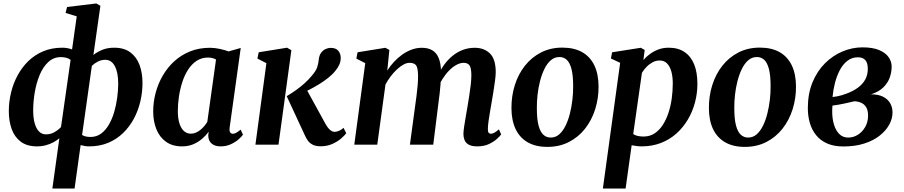

<svg xmlns="http://www.w3.org/2000/svg" viewBox="-20 -837 5230 1111"><path d="M283 254 323.5 -37Q309.5 -25 290 -14.2Q270.5 -3.5 246.2 3.2Q222 10 194 10Q136 10 100 -17.2Q64 -44.5 47.5 -90.5Q31 -136.5 31 -193.5Q31 -247.5 43.8 -300.8Q56.5 -354 81.8 -400.8Q107 -447.5 144.2 -483.8Q181.5 -520 230.8 -540.5Q280 -561 341 -561Q357 -561 371 -558.2Q385 -555.5 397 -551L424 -742.5L359.5 -762L368 -796.5L537.5 -817L561 -803.5L520.5 -519Q541.5 -536 571.5 -548.5Q601.5 -561 640.5 -561Q698 -561 734.2 -534Q770.5 -507 787.5 -461Q804.5 -415 804.5 -357Q804.5 -303 792 -249.8Q779.5 -196.5 754.5 -150Q729.5 -103.5 692.2 -67.2Q655 -31 605.8 -10.5Q556.5 10 495.5 10Q482.5 10 470 7.8Q457.5 5.5 446.5 2.5L411.5 254ZM333 -102 388.5 -490.5Q377 -499.5 362.8 -503Q348.5 -506.5 332 -506.5Q289.5 -506.5 258.8 -477.5Q228 -448.5 209 -402Q190 -355.5 181 -301.8Q172 -248 172 -197.5Q172 -154.5 180.8 -123.5Q189.5 -92.5 206 -76Q222.5 -59.5 246 -59.5Q273.5 -59.5 296 -72.8Q318.5 -86 333 -102ZM511.5 -456 455 -56Q465.5 -49.5 477.8 -47Q490 -44.5 504 -44.5Q538.5 -44.5 564.8 -63.8Q591 -83 610 -115.8Q629 -148.5 640.8 -188.8Q652.5 -229 658.2 -271.8Q664 -314.5 664 -353Q664 -417.5 644.5 -454.2Q625 -491 589 -491Q566 -491 545.8 -480.5Q525.5 -470 511.5 -456Z M1309 -100.5Q1306 -79.5 1311.8 -71.2Q1317.5 -63 1327.5 -63Q1336 -63 1346.5 -68.5Q1357 -74 1372.5 -87L1386 -57.5Q1380 -48.5 1362.2 -32.2Q1344.5 -16 1317.2 -3Q1290 10 1256 10Q1224 10 1204.8 -6Q1185.5 -22 1185 -53L1187.5 -74.5Q1172 -53.5 1149.8 -34.2Q1127.5 -15 1098.8 -2.5Q1070 10 1033.5 10Q978 10 940.8 -16.5Q903.5 -43 885 -89Q866.5 -135 866.5 -192Q866.5 -246 880.5 -299.2Q894.5 -352.5 921.8 -399.5Q949 -446.5 988.8 -482.8Q1028.5 -519 1080.5 -539.8Q1132.5 -560.5 1195 -560.5Q1222 -560.5 1251.8 -554Q1281.5 -547.5 1303 -539.5L1373 -559.5ZM1230 -492.5Q1220.5 -498 1208.8 -501Q1197 -504 1184 -504Q1147 -504 1118.2 -485.2Q1089.5 -466.5 1068.8 -434.5Q1048 -402.5 1035 -362.2Q1022 -322 1015.5 -278.8Q1009 -235.5 1009 -194.5Q1009 -151.5 1018.5 -122.2Q1028 -93 1045 -78.2Q1062 -63.5 1084 -63.5Q1099 -63.5 1112.8 -69.2Q1126.5 -75 1138.8 -84.8Q1151 -94.5 1161.2 -106.5Q1171.5 -118.5 1179.5 -131.5Z M1458 0 1521.5 -471.5 1469.5 -498 1477 -534.5 1641 -561 1666 -546.5 1591.5 0ZM1835.5 9.5Q1807 9.5 1789.2 0.2Q1771.5 -9 1761.5 -23.2Q1751.5 -37.5 1745 -52L1639 -280.5Q1668.5 -298 1694.2 -316.5Q1720 -335 1742.5 -355.2Q1765 -375.5 1784 -398.5Q1808.5 -426.5 1815.8 -449.2Q1823 -472 1824.5 -492Q1827 -516.5 1837.8 -531.2Q1848.5 -546 1863.5 -553Q1878.5 -560 1893 -560Q1923.5 -560 1937.2 -543.5Q1951 -527 1951.5 -504.5Q1952 -481.5 1943.2 -462.5Q1934.5 -443.5 1921.5 -428.5Q1905 -407 1879.5 -386.8Q1854 -366.5 1825.2 -349Q1796.5 -331.5 1769 -317.5Q1741.5 -303.5 1720 -294L1743.5 -338.5L1863.5 -120Q1875.5 -98 1889.2 -86Q1903 -74 1916 -74Q1925.5 -74 1939.8 -79.2Q1954 -84.5 1968 -97L1983.5 -66Q1974.5 -53.5 1953.8 -35.5Q1933 -17.5 1902.8 -4Q1872.5 9.5 1835.5 9.5Z M2233 -548 2221 -428.5Q2237.5 -455 2259.5 -478.8Q2281.5 -502.5 2307.5 -521Q2333.5 -539.5 2362.2 -550Q2391 -560.5 2421 -560.5Q2457 -560.5 2481.2 -546.2Q2505.5 -532 2518.2 -501.8Q2531 -471.5 2532 -422Q2532.5 -415 2532.2 -406.5Q2532 -398 2531 -388.8Q2530 -379.5 2529 -370L2510.5 -391Q2527 -430.5 2549.8 -461.8Q2572.5 -493 2600 -515Q2627.5 -537 2659.5 -548.8Q2691.5 -560.5 2727 -560.5Q2781 -560.5 2814.8 -527.8Q2848.5 -495 2848.5 -419.5Q2848.5 -401 2844.5 -370.8Q2840.5 -340.5 2835.2 -307.2Q2830 -274 2825 -246Q2820.5 -220.5 2815.8 -192.5Q2811 -164.5 2807.2 -138.2Q2803.5 -112 2803 -92.5Q2802.5 -75 2807.5 -69Q2812.5 -63 2820 -63Q2829.5 -63 2840 -68.8Q2850.5 -74.5 2867 -88.5L2880 -59Q2874 -50.5 2856.2 -34Q2838.5 -17.5 2810 -3.8Q2781.5 10 2742.5 10Q2710 10 2692.2 0Q2674.5 -10 2668 -26.8Q2661.5 -43.5 2661.5 -62.5Q2662 -79 2665.8 -105Q2669.5 -131 2675 -161Q2680.5 -191 2685 -219.5Q2689.5 -247.5 2694.8 -280Q2700 -312.5 2703.8 -344.8Q2707.5 -377 2707.5 -403.5Q2707 -444.5 2696.5 -459Q2686 -473.5 2662.5 -473.5Q2643.5 -473.5 2621.8 -462Q2600 -450.5 2579 -429.2Q2558 -408 2540 -379.2Q2522 -350.5 2510 -316L2531.5 -394Q2531 -371.5 2528.8 -345.8Q2526.5 -320 2523.8 -294Q2521 -268 2517.5 -244.5L2487 0H2352L2381.5 -218.5Q2385.5 -247 2389.8 -279.5Q2394 -312 2396.8 -343.8Q2399.5 -375.5 2399 -402Q2398 -446 2387 -459.8Q2376 -473.5 2349.5 -473.5Q2333.5 -473.5 2315 -463.5Q2296.5 -453.5 2277.5 -436Q2258.5 -418.5 2241.2 -395.8Q2224 -373 2210.5 -348L2163 0H2030L2093.5 -471.5L2042 -498L2049 -534.5L2210 -560.5Z M3234 -561.5Q3302 -561.5 3348.2 -535.5Q3394.5 -509.5 3418.8 -459.5Q3443 -409.5 3443.5 -338Q3444 -268 3424 -204.8Q3404 -141.5 3365.5 -92.5Q3327 -43.5 3271.8 -15.2Q3216.5 13 3147 13Q3080.5 13 3034.2 -13.2Q2988 -39.5 2964 -89.2Q2940 -139 2939.5 -210Q2939 -281 2959 -344.5Q2979 -408 3017.5 -456.8Q3056 -505.5 3110.8 -533.5Q3165.5 -561.5 3234 -561.5ZM3217 -507Q3189 -507 3167.5 -488.5Q3146 -470 3130.5 -438.5Q3115 -407 3105 -368.2Q3095 -329.5 3090.5 -288.5Q3086 -247.5 3086.5 -210Q3086.5 -148.5 3096.2 -111.2Q3106 -74 3124 -57.5Q3142 -41 3166.5 -41Q3194.5 -41 3215.8 -59.5Q3237 -78 3252.5 -109.5Q3268 -141 3277.8 -180Q3287.5 -219 3292.2 -260Q3297 -301 3296.5 -339Q3296.5 -400.5 3287 -437.2Q3277.5 -474 3260 -490.5Q3242.5 -507 3217 -507Z M3468.5 254 3568.5 -473.5 3515 -498.5 3522 -534.5 3688 -560.5 3710.5 -548 3703 -489.5Q3718.5 -508 3740.5 -524.2Q3762.5 -540.5 3789.8 -550.8Q3817 -561 3849.5 -561Q3904 -561 3941 -536Q3978 -511 3996.8 -464.5Q4015.5 -418 4015.5 -352Q4015.5 -296.5 4001.2 -243.2Q3987 -190 3959.5 -144Q3932 -98 3892.8 -63.2Q3853.5 -28.5 3803 -9.2Q3752.5 10 3692.5 10Q3679 10 3664 8Q3649 6 3635 3.5L3600 254ZM3644 -61Q3656 -53.5 3670.8 -50.2Q3685.5 -47 3704 -47Q3740 -47 3767.5 -65Q3795 -83 3815 -113.8Q3835 -144.5 3848 -184Q3861 -223.5 3867 -267.2Q3873 -311 3873 -354Q3873 -393 3864.8 -423Q3856.5 -453 3839.8 -470Q3823 -487 3797.5 -487Q3775 -487 3755.5 -476.2Q3736 -465.5 3720.5 -449.2Q3705 -433 3694.5 -415.5Z M4376.5 -561.5Q4444.5 -561.5 4490.8 -535.5Q4537 -509.5 4561.2 -459.5Q4585.5 -409.5 4586 -338Q4586.5 -268 4566.5 -204.8Q4546.5 -141.5 4508 -92.5Q4469.5 -43.5 4414.2 -15.2Q4359 13 4289.5 13Q4223 13 4176.8 -13.2Q4130.5 -39.5 4106.5 -89.2Q4082.5 -139 4082 -210Q4081.5 -281 4101.5 -344.5Q4121.5 -408 4160 -456.8Q4198.5 -505.5 4253.2 -533.5Q4308 -561.5 4376.5 -561.5ZM4359.5 -507Q4331.5 -507 4310 -488.5Q4288.5 -470 4273 -438.5Q4257.5 -407 4247.5 -368.2Q4237.5 -329.5 4233 -288.5Q4228.5 -247.5 4229 -210Q4229 -148.5 4238.8 -111.2Q4248.5 -74 4266.5 -57.5Q4284.5 -41 4309 -41Q4337 -41 4358.2 -59.5Q4379.5 -78 4395 -109.5Q4410.5 -141 4420.2 -180Q4430 -219 4434.8 -260Q4439.5 -301 4439 -339Q4439 -400.5 4429.5 -437.2Q4420 -474 4402.5 -490.5Q4385 -507 4359.5 -507Z M4860 10.5Q4806 10.5 4767 -6.5Q4728 -23.5 4703 -54.2Q4678 -85 4666.2 -125.2Q4654.5 -165.5 4654.5 -211Q4654.5 -294.5 4681.2 -359.8Q4708 -425 4753.2 -470.2Q4798.5 -515.5 4855 -539.2Q4911.5 -563 4971 -563Q5030.5 -563 5067.8 -547Q5105 -531 5122.2 -505.8Q5139.5 -480.5 5139.5 -452Q5139.5 -420.5 5128.8 -389.2Q5118 -358 5092 -332Q5066 -306 5020 -291Q5061 -291.5 5088.5 -278Q5116 -264.5 5130.2 -241Q5144.5 -217.5 5144.5 -186Q5144.5 -150.5 5125.5 -115.8Q5106.5 -81 5070.2 -52.2Q5034 -23.5 4981 -6.5Q4928 10.5 4860 10.5ZM4888 -41Q4918.5 -41 4944.5 -57.5Q4970.5 -74 4986.8 -102.8Q5003 -131.5 5003 -168Q5003 -198 4992.5 -215.8Q4982 -233.5 4964.2 -241.8Q4946.5 -250 4924 -251Q4916 -249.5 4906 -247Q4896 -244.5 4884.8 -242Q4873.5 -239.5 4861.5 -237Q4846.5 -234 4830.5 -231Q4814.5 -228 4797 -226Q4796 -217.5 4795.8 -208.5Q4795.5 -199.5 4795.5 -190.5Q4795.5 -150 4805.8 -116Q4816 -82 4836.5 -61.5Q4857 -41 4888 -41ZM4797.5 -275.5Q4812 -277 4825.5 -279.8Q4839 -282.5 4851.8 -286.2Q4864.5 -290 4877.5 -295Q4917 -309.5 4944.8 -330Q4972.5 -350.5 4987 -377.5Q5001.5 -404.5 5001.5 -438.5Q5001.5 -473 4987.2 -489.2Q4973 -505.5 4944 -505.5Q4909.5 -505.5 4883.2 -485Q4857 -464.5 4839.2 -430.5Q4821.5 -396.5 4811.2 -356Q4801 -315.5 4797.5 -275.5Z"/></svg>

Font: Merriweather 36pt
Style: Bold Italic
Weight: 700
Italic angle: -7.8°
Version: Version 2.101